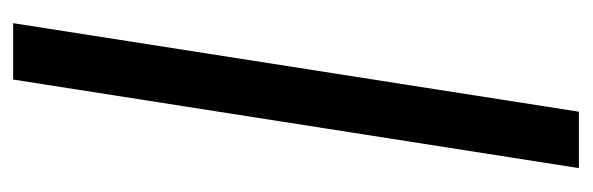

<svg xmlns="http://www.w3.org/2000/svg" viewBox="-318 -432 883 286"><g transform="rotate(-90 123.0 -289.5)"><path d="M231 -710.9 99.1 131.8H15.1L147 -710.9Z"/></g></svg>

Font: Mardoto
Style: Bold Italic
Weight: 700
Italic angle: -12°
Designer: Christian Robertson, Vahan Hovhannisyan
Foundry: Google
Version: Version 1.000